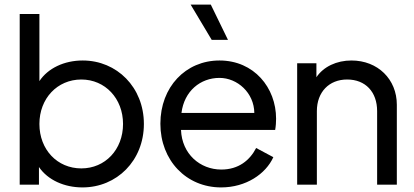

<svg xmlns="http://www.w3.org/2000/svg" viewBox="-20 -806 1808 838"><path d="M341 -542C490 -542 608 -425 608 -265C608 -105 490 12 340 12C261 12 189 -20 150 -77C150 -77 150 0 150 0C150 0 66 0 66 0C66 0 66 -745 66 -745C66 -745 152 -745 152 -745C152 -745 152 -452 152 -452C189 -508 260 -542 341 -542ZM335 -71C439 -71 517 -153 517 -265C517 -376 439 -459 335 -459C230 -459 152 -376 152 -265C152 -153 230 -71 335 -71Z M975 -632C975 -632 904 -632 904 -632C904 -632 812 -786 812 -786C812 -786 900 -786 900 -786C900 -786 975 -632 975 -632ZM1185 -288C1185 -273 1184 -256 1181 -239C1181 -239 770 -239 770 -239C774 -134 853 -66 946 -66C1021 -66 1070 -106 1098 -160C1098 -160 1173 -120 1173 -120C1140 -47 1054 12 945 12C793 12 680 -106 680 -266C680 -426 790 -542 938 -542C1089 -542 1185 -423 1185 -288ZM772 -313C772 -313 1090 -313 1090 -313C1089 -401 1016 -466 938 -466C855 -466 784 -409 772 -313Z M1514 -542C1629 -542 1712 -460 1712 -349C1712 -349 1712 0 1712 0C1712 0 1626 0 1626 0C1626 0 1626 -321 1626 -321C1626 -405 1575 -459 1495 -459C1416 -459 1363 -404 1363 -321C1363 -321 1363 0 1363 0C1363 0 1277 0 1277 0C1277 0 1277 -530 1277 -530C1277 -530 1361 -530 1361 -530C1361 -530 1361 -469 1361 -469C1392 -515 1449 -542 1514 -542Z"/></svg>

Font: Preevio_Regular
Style: Regular
Weight: 500
Designer: Gumpita Rahayu
Foundry: Tokotype Studio
Version: ""